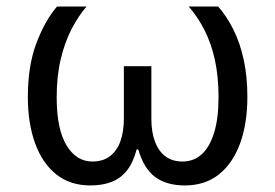

<svg xmlns="http://www.w3.org/2000/svg" viewBox="-20 -556 839 586"><path d="M256 10Q194 10 151.5 -24Q109 -58 87 -119Q65 -180 65 -260Q65 -355 91 -424Q117 -493 154 -536H244Q219 -507 198.5 -467.5Q178 -428 165.5 -376Q153 -324 153 -259Q153 -162 183 -112.5Q213 -63 262 -63Q295 -63 316.5 -80Q338 -97 348 -126.5Q358 -156 358 -193V-354H442V-193Q442 -152 453.5 -122.5Q465 -93 486 -78Q507 -63 537 -63Q571 -63 595.5 -85Q620 -107 633.5 -151Q647 -195 647 -259Q647 -322 636 -372.5Q625 -423 604.5 -463.5Q584 -504 556 -536H646Q673 -505 693 -464.5Q713 -424 724 -373Q735 -322 735 -260Q735 -180 713 -119Q691 -58 648.5 -24Q606 10 544 10Q489 10 454 -15.5Q419 -41 402 -100H397Q387 -61 368 -36.5Q349 -12 321 -1Q293 10 256 10Z"/></svg>

Font: Noto Sans Ambassadori
Style: Regular
Weight: 400
Designer: Monotype Design Team
Foundry: Monotype Imaging Inc.
Version: Version 2.013